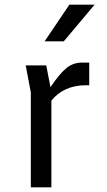

<svg xmlns="http://www.w3.org/2000/svg" viewBox="-20 -802 460 822"><path d="M362 -534V-437H347Q300 -437 262.5 -420Q225 -403 200 -371V0H112V-406L90 -522H178L196 -429Q237 -489 265.5 -511.5Q294 -534 331 -534ZM277 -782H385L253 -625H171Z"/></svg>

Font: AmikoRegular
Style: Regular
Weight: 400
Designer: Pablo Impallari, Rodrigo Fuenzalida, Andres Torresi
Foundry: Impallari Type
Version: Version 1.000; ttfautohint (v1.3)